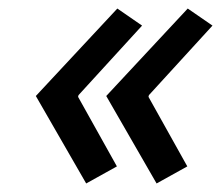

<svg xmlns="http://www.w3.org/2000/svg" viewBox="-20 -475 518 450"><path d="M347 -45 229 -250 420 -455 478 -415 329 -252 328 -248 419 -85ZM182 -45 64 -250 255 -455 313 -415 164 -252 163 -248 254 -85Z"/></svg>

Font: Cuprum
Style: Italic
Weight: 400
Italic angle: -10°
Designer: Jovanny Lemonad
Foundry: Jovanny Lemonad
Version: Version 3.000